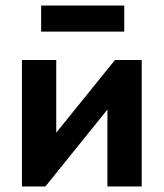

<svg xmlns="http://www.w3.org/2000/svg" viewBox="-20 -673 591 693"><path d="M59.2 0H143.8L434 -359.7L367.7 -352.5V0H491.5V-456.5H395L96.7 -87.5L183 -94.8V-456.5H59.2ZM428.5 -653H128.5V-559H428.5Z"/></svg>

Font: Tilda Sans VF
Style: Regular
Weight: 400
Designer: ParaType Ltd
Foundry: ParaType Ltd
Version: Version 1.010